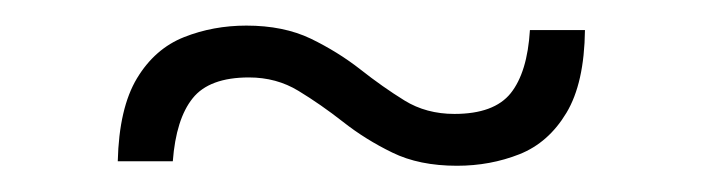

<svg xmlns="http://www.w3.org/2000/svg" viewBox="-20 -297 548 150"><path d="M72 -171Q73 -212.5 87 -235.8Q101 -259 123.8 -268Q146.5 -277 172.5 -277Q201.5 -277 222.8 -266.8Q244 -256.5 261.5 -242.8Q279 -229 296 -218.5Q313 -208 335 -208Q366 -208 379 -224.2Q392 -240.5 394 -273.5H437Q436.5 -232 422.5 -208.8Q408.5 -185.5 385.8 -176.5Q363 -167.5 337 -167.5Q307.5 -167.5 286.5 -177.8Q265.5 -188 248 -201.8Q230.5 -215.5 213.2 -226Q196 -236.5 174.5 -236.5Q143.5 -236.5 130.5 -220.2Q117.5 -204 115 -171Z"/></svg>

Font: Newsreader 24pt
Style: Regular
Weight: 400
Designer: Hugues Gentile
Foundry: Production Type
Version: Version 1.003